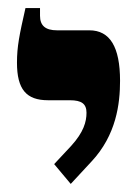

<svg xmlns="http://www.w3.org/2000/svg" viewBox="-20 -667 345 475"><path d="M155 -212 206 -267C268 -333 277 -411 277 -467C277 -551 252 -592 201 -592H121C92 -592 79 -604 79 -628V-647H43C28 -581 22 -552 22 -512C22 -446 45 -419 99 -419H153C182 -419 194 -410 194 -388C194 -366 187 -340 156 -306L114 -261Z"/></svg>

Font: Noto Serif Hebrew SemiCondensed ExtraBold
Style: Regular
Weight: 800
Width: 4
Designer: Monotype Design Team
Foundry: Monotype Imaging Inc.
Version: Version 2.004